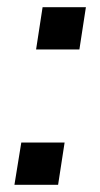

<svg xmlns="http://www.w3.org/2000/svg" viewBox="-20 -512 278 532"><path d="M80 -375 98 -492H218L200 -375ZM20 0 39 -117H159L141 0Z"/></svg>

Font: Nunito Sans 10pt SemiCondensed SemiBold
Style: Italic
Weight: 600
Width: 4
Italic angle: -9°
Designer: Vernon Adams
Foundry: Vernon Adams
Version: Version 3.101;gftools[0.9.27]